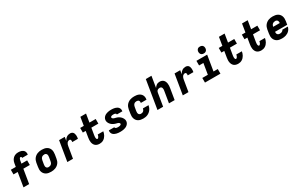

<svg xmlns="http://www.w3.org/2000/svg" viewBox="263 -2536 6674 4320"><g transform="rotate(-30 3600.0 -376.0)"><path d="M287 0H140L200 -365H91V-485H220L235 -575Q239 -597 246.5 -619Q254 -641 267.5 -661.5Q281 -682 299 -698Q317 -714 338.5 -724.5Q360 -735 383 -739Q406 -743 429 -743Q451 -743 473 -740Q495 -737 515 -729.5Q535 -722 552 -709Q569 -696 579 -678Q589 -660 592.5 -638Q596 -616 592 -593L591 -589H445V-590Q446 -596 445.5 -602.5Q445 -609 441 -614Q437 -619 431 -621Q425 -623 419 -623Q409 -623 401.5 -614Q394 -605 390 -595Q386 -585 383 -575Q380 -565 379 -555L367 -485H515V-365H347Z M857 8Q824 8 792.5 2.5Q761 -3 734 -17.5Q707 -32 687 -55.5Q667 -79 657 -108Q647 -137 646.5 -169.5Q646 -202 652 -235L668 -335Q673 -363 683.5 -390Q694 -417 712 -440.5Q730 -464 754 -481.5Q778 -499 805.5 -509.5Q833 -520 860.5 -524Q888 -528 916 -528Q949 -528 980.5 -522.5Q1012 -517 1039.5 -502.5Q1067 -488 1087 -464.5Q1107 -441 1116.5 -412Q1126 -383 1126.5 -350.5Q1127 -318 1122 -285L1105 -185Q1101 -157 1090.5 -130Q1080 -103 1062 -79.5Q1044 -56 1019.5 -38.5Q995 -21 968 -10.5Q941 0 913 4Q885 8 857 8ZM857 -112Q876 -112 894.5 -117.5Q913 -123 928 -136.5Q943 -150 951 -168Q959 -186 961 -204L978 -304Q981 -323 980.5 -341.5Q980 -360 972.5 -375.5Q965 -391 949.5 -399.5Q934 -408 916 -408Q897 -408 878.5 -402.5Q860 -397 845.5 -383.5Q831 -370 823 -352Q815 -334 812 -316L795 -216Q792 -197 792.5 -178.5Q793 -160 800.5 -144.5Q808 -129 823.5 -120.5Q839 -112 857 -112Z M1279 0 1365 -520H1512L1496 -424Q1508 -446 1523.5 -465.5Q1539 -485 1560 -500Q1581 -515 1604.5 -521.5Q1628 -528 1652 -528Q1674 -528 1694 -520.5Q1714 -513 1726.5 -497.5Q1739 -482 1745 -462Q1751 -442 1753 -420.5Q1755 -399 1753 -377.5Q1751 -356 1747 -334H1600Q1602 -346 1602.5 -358Q1603 -370 1600.5 -381.5Q1598 -393 1589.5 -400.5Q1581 -408 1569 -408Q1550 -408 1532 -398.5Q1514 -389 1502.5 -373Q1491 -357 1485 -338Q1479 -319 1476 -301L1426 0Z M2118 8Q2087 8 2059 0Q2031 -8 2010 -25.5Q1989 -43 1976 -68.5Q1963 -94 1958 -122.5Q1953 -151 1954.5 -181Q1956 -211 1961 -241L1987 -400H1913V-520H2007L2042 -735H2189L2154 -520H2316V-400H2134L2104 -221Q2103 -211 2101.5 -200.5Q2100 -190 2099.5 -179.5Q2099 -169 2099.5 -158.5Q2100 -148 2102.5 -138Q2105 -128 2111 -120Q2117 -112 2128 -112Q2140 -112 2150 -122.5Q2160 -133 2166 -145Q2172 -157 2175.5 -169.5Q2179 -182 2181 -195H2326Q2322 -170 2313.5 -145Q2305 -120 2292 -96.5Q2279 -73 2260 -52.5Q2241 -32 2217.5 -18Q2194 -4 2168.5 2Q2143 8 2118 8Z M2652 8Q2626 8 2600.5 5.5Q2575 3 2551 -3.5Q2527 -10 2505.5 -21Q2484 -32 2468 -50Q2452 -68 2445 -92.5Q2438 -117 2442 -143L2444 -150H2587L2586 -149Q2584 -137 2593.5 -128.5Q2603 -120 2614 -116Q2625 -112 2637.5 -111Q2650 -110 2663 -110Q2674 -110 2685.5 -111Q2697 -112 2709 -115Q2721 -118 2732.5 -125Q2744 -132 2746 -144Q2748 -157 2740 -167Q2732 -177 2721.5 -183Q2711 -189 2699 -192.5Q2687 -196 2674.5 -199Q2662 -202 2650 -205.5Q2638 -209 2627 -213.5Q2616 -218 2605 -223.5Q2594 -229 2583.5 -235Q2573 -241 2563.5 -248.5Q2554 -256 2545.5 -264.5Q2537 -273 2529 -282.5Q2521 -292 2515 -302.5Q2509 -313 2504 -324Q2499 -335 2496 -347.5Q2493 -360 2492.5 -372.5Q2492 -385 2495 -398Q2498 -421 2511 -442Q2524 -463 2543 -478.5Q2562 -494 2584.5 -503.5Q2607 -513 2629.5 -518.5Q2652 -524 2675 -526Q2698 -528 2721 -528Q2746 -528 2771 -525.5Q2796 -523 2819.5 -516.5Q2843 -510 2864 -498.5Q2885 -487 2900 -468.5Q2915 -450 2921 -426Q2927 -402 2923 -377L2922 -370H2779V-371Q2781 -383 2773.5 -391.5Q2766 -400 2755.5 -404Q2745 -408 2734 -409Q2723 -410 2711 -410Q2701 -410 2690 -409Q2679 -408 2668 -405Q2657 -402 2647.5 -395Q2638 -388 2636 -378Q2634 -364 2642 -354Q2650 -344 2660 -337.5Q2670 -331 2682 -327.5Q2694 -324 2706 -321Q2718 -318 2730 -314.5Q2742 -311 2754 -307Q2766 -303 2777 -297.5Q2788 -292 2798 -285.5Q2808 -279 2817.5 -271.5Q2827 -264 2836 -255.5Q2845 -247 2852 -237.5Q2859 -228 2865.5 -217.5Q2872 -207 2877 -196Q2882 -185 2885 -173Q2888 -161 2888.5 -148Q2889 -135 2887 -122Q2883 -99 2869.5 -77.5Q2856 -56 2836 -40.5Q2816 -25 2793 -15.5Q2770 -6 2746.5 -1Q2723 4 2699.5 6Q2676 8 2652 8Z M3251 8Q3218 8 3187 2Q3156 -4 3129.5 -18.5Q3103 -33 3084.5 -56.5Q3066 -80 3056.5 -109.5Q3047 -139 3046.5 -171Q3046 -203 3052 -235L3068 -335Q3073 -363 3083.5 -390Q3094 -417 3112 -440.5Q3130 -464 3154.5 -481.5Q3179 -499 3206 -509.5Q3233 -520 3261 -524Q3289 -528 3317 -528Q3346 -528 3374 -524.5Q3402 -521 3427.5 -511Q3453 -501 3474 -484Q3495 -467 3508 -443.5Q3521 -420 3525 -392Q3529 -364 3524 -335L3523 -325H3377V-329Q3380 -345 3377 -361Q3374 -377 3364 -388Q3354 -399 3338.5 -403.5Q3323 -408 3307 -408Q3289 -408 3271.5 -401.5Q3254 -395 3241 -381Q3228 -367 3221.5 -350Q3215 -333 3212 -316L3195 -216Q3192 -197 3193 -178Q3194 -159 3202 -143.5Q3210 -128 3226 -120Q3242 -112 3261 -112Q3277 -112 3294 -117Q3311 -122 3324 -134Q3337 -146 3344.5 -162Q3352 -178 3355 -194V-195H3501V-193Q3496 -165 3485 -138Q3474 -111 3456 -86.5Q3438 -62 3414 -43Q3390 -24 3363 -12.5Q3336 -1 3307.5 3.5Q3279 8 3251 8Z M3621 0 3742 -735H3889L3841 -444Q3852 -462 3867 -478.5Q3882 -495 3900 -506.5Q3918 -518 3938.5 -523Q3959 -528 3979 -528Q4008 -528 4033.5 -519Q4059 -510 4077 -491.5Q4095 -473 4105 -448Q4115 -423 4118.5 -396Q4122 -369 4120.5 -341Q4119 -313 4114 -285L4067 0H3920L3970 -304Q3973 -322 3973 -340Q3973 -358 3967 -373.5Q3961 -389 3947 -398.5Q3933 -408 3915 -408Q3899 -408 3883 -404Q3867 -400 3853.5 -389.5Q3840 -379 3832.5 -363.5Q3825 -348 3823 -333L3768 0Z M4279 0 4365 -520H4512L4496 -424Q4508 -446 4523.5 -465.5Q4539 -485 4560 -500Q4581 -515 4604.5 -521.5Q4628 -528 4652 -528Q4674 -528 4694 -520.5Q4714 -513 4726.5 -497.5Q4739 -482 4745 -462Q4751 -442 4753 -420.5Q4755 -399 4753 -377.5Q4751 -356 4747 -334H4600Q4602 -346 4602.5 -358Q4603 -370 4600.5 -381.5Q4598 -393 4589.5 -400.5Q4581 -408 4569 -408Q4550 -408 4532 -398.5Q4514 -389 4502.5 -373Q4491 -357 4485 -338Q4479 -319 4476 -301L4426 0Z M5257 0H4855V-120H4999L5045 -400H4933V-520H5212L5146 -120H5257ZM5161 -580Q5147 -580 5133 -583Q5119 -586 5107 -593.5Q5095 -601 5087.5 -611.5Q5080 -622 5075.5 -635.5Q5071 -649 5070.5 -663Q5070 -677 5072 -692Q5075 -707 5082.5 -720.5Q5090 -734 5102.5 -743.5Q5115 -753 5130.5 -756.5Q5146 -760 5161 -760Q5175 -760 5189 -757Q5203 -754 5214.5 -746.5Q5226 -739 5234 -728.5Q5242 -718 5246 -704.5Q5250 -691 5250.5 -677Q5251 -663 5249 -648Q5247 -633 5239 -619.5Q5231 -606 5218.5 -596.5Q5206 -587 5191 -583.5Q5176 -580 5161 -580Z M5718 8Q5687 8 5659 0Q5631 -8 5610 -25.5Q5589 -43 5576 -68.5Q5563 -94 5558 -122.5Q5553 -151 5554.5 -181Q5556 -211 5561 -241L5587 -400H5513V-520H5607L5642 -735H5789L5754 -520H5916V-400H5734L5704 -221Q5703 -211 5701.5 -200.5Q5700 -190 5699.5 -179.5Q5699 -169 5699.5 -158.5Q5700 -148 5702.5 -138Q5705 -128 5711 -120Q5717 -112 5728 -112Q5740 -112 5750 -122.5Q5760 -133 5766 -145Q5772 -157 5775.5 -169.5Q5779 -182 5781 -195H5926Q5922 -170 5913.5 -145Q5905 -120 5892 -96.5Q5879 -73 5860 -52.5Q5841 -32 5817.5 -18Q5794 -4 5768.5 2Q5743 8 5718 8Z M6318 8Q6287 8 6259 0Q6231 -8 6210 -25.5Q6189 -43 6176 -68.5Q6163 -94 6158 -122.5Q6153 -151 6154.5 -181Q6156 -211 6161 -241L6187 -400H6113V-520H6207L6242 -735H6389L6354 -520H6516V-400H6334L6304 -221Q6303 -211 6301.5 -200.5Q6300 -190 6299.5 -179.5Q6299 -169 6299.5 -158.5Q6300 -148 6302.5 -138Q6305 -128 6311 -120Q6317 -112 6328 -112Q6340 -112 6350 -122.5Q6360 -133 6366 -145Q6372 -157 6375.5 -169.5Q6379 -182 6381 -195H6526Q6522 -170 6513.5 -145Q6505 -120 6492 -96.5Q6479 -73 6460 -52.5Q6441 -32 6417.5 -18Q6394 -4 6368.5 2Q6343 8 6318 8Z M6854 8Q6821 8 6789.5 2.5Q6758 -3 6731.5 -18Q6705 -33 6685.5 -56.5Q6666 -80 6656.5 -109Q6647 -138 6646.5 -170.5Q6646 -203 6652 -235L6668 -335Q6673 -363 6683.5 -390Q6694 -417 6712 -440.5Q6730 -464 6754 -481.5Q6778 -499 6805 -509.5Q6832 -520 6860 -524Q6888 -528 6915 -528Q6948 -528 6980 -522.5Q7012 -517 7039.5 -502.5Q7067 -488 7086.5 -464.5Q7106 -441 7116 -412Q7126 -383 7126.5 -350.5Q7127 -318 7122 -285L7108 -201H6791Q6789 -183 6792 -166Q6795 -149 6804.5 -136Q6814 -123 6830 -116.5Q6846 -110 6864 -110Q6878 -110 6891.5 -112Q6905 -114 6918 -119.5Q6931 -125 6942 -136Q6953 -147 6956 -160H7099Q7094 -134 7081.5 -109.5Q7069 -85 7050 -64.5Q7031 -44 7007 -29.5Q6983 -15 6957.5 -6.5Q6932 2 6905.5 5Q6879 8 6854 8ZM6811 -319H6983Q6984 -336 6982 -352.5Q6980 -369 6971.5 -382.5Q6963 -396 6948 -403Q6933 -410 6916 -410Q6898 -410 6879 -404.5Q6860 -399 6845 -386Q6830 -373 6822 -355Q6814 -337 6811 -319Z"/></g></svg>

Font: Iosevka Heavy Extended Oblique
Style: Regular
Weight: 900
Width: 7
Italic angle: -9°
Monospace: yes
Designer: Belleve Invis
Foundry: Belleve Invis
Version: Version 32.5.0; ttfautohint (v1.8.4)